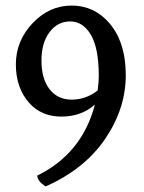

<svg xmlns="http://www.w3.org/2000/svg" viewBox="-20 -704 517 690"><path d="M331 -379Q335 -409 335 -431Q335 -531 306.5 -579Q278 -627 232.5 -627Q187 -627 158 -588.5Q129 -550 129 -486Q129 -421 158 -383.5Q187 -346 238 -346Q289 -346 331 -379ZM144 -34Q114 -53 114 -73Q275 -152 321 -328Q272 -285 200.5 -285Q129 -285 85 -334Q37 -388 37 -472.5Q37 -557 97 -620.5Q157 -684 237.5 -684Q318 -684 372 -622Q432 -553 432 -433.5Q432 -314 358 -205Q284 -96 144 -34Z"/></svg>

Font: Halant Medium
Style: Regular
Weight: 500
Designer: Hitesh Malaviya (Devanagari), Satya Rajpurohit (Latin)
Foundry: Indian Type Foundry
Version: Version 1.101;PS 1.0;hotconv 1.0.78;makeotf.lib2.5.61930; tt